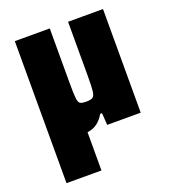

<svg xmlns="http://www.w3.org/2000/svg" viewBox="-129 -605 785 888"><g transform="rotate(-20 263.0 -160.5)"><path d="M480 -510V0H315L311 -59H302Q287 -33 267 -18Q247 -3 218 1V189H46V-510H218V-239Q218 -185 220.5 -165Q223 -145 231 -139.5Q239 -134 262 -134Q285 -134 294 -141Q303 -148 305.5 -170Q308 -192 308 -247V-510Z"/></g></svg>

Font: Saira Semi Condensed ExtraBold
Style: Regular
Weight: 800
Width: 4
Designer: Hector Gatti with collaboration of the Omnibus-Type team
Foundry: Omnibus-Type
Version: Version 1.001; ttfautohint (v1.8)